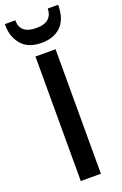

<svg xmlns="http://www.w3.org/2000/svg" viewBox="-200 -973 651 1023"><g transform="rotate(-20 126.0 -462.0)"><path d="M0 0ZM0 0ZM183 0H69V-706H183ZM126 -763Q50 -763 12.5 -807.5Q-25 -852 -25 -914V-924H34Q34 -847 126 -847Q174 -847 196 -868Q218 -889 218 -924H277Q277 -843 236.5 -803Q196 -763 126 -763Z"/></g></svg>

Font: Ulagadi Sans Medium
Style: Regular
Weight: 500
Designer: Ninad Kale (Devanagari), Jonny Pinhorn (Latin)
Foundry: Indian Type Foundry
Version: Version 3.01;March 29, 2020;FontCreator 12.0.0.2522 64-bit; 